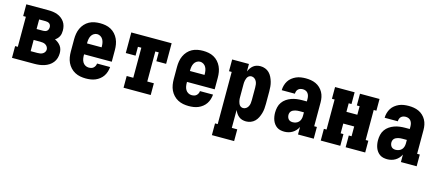

<svg xmlns="http://www.w3.org/2000/svg" viewBox="-52 -1057 4105 1802"><g transform="rotate(15 2000.0 -156.5)"><path d="M34 0V-114H60V-406H34V-520H251Q273 -520 294.5 -517Q316 -514 336.5 -506.5Q357 -499 375 -485.5Q393 -472 405.5 -454Q418 -436 423.5 -414.5Q429 -393 429 -371Q429 -356 426.5 -341.5Q424 -327 417.5 -314Q411 -301 401 -290.5Q391 -280 379 -272Q395 -265 410 -253.5Q425 -242 436 -227Q447 -212 451.5 -194Q456 -176 456 -158Q456 -133 449 -109.5Q442 -86 426.5 -66.5Q411 -47 390.5 -34Q370 -21 347 -13.5Q324 -6 299.5 -3Q275 0 251 0ZM187 -321H251Q260 -321 270 -323.5Q280 -326 287.5 -332.5Q295 -339 298.5 -349Q302 -359 302 -369Q302 -378 298.5 -387.5Q295 -397 287.5 -403Q280 -409 270 -411.5Q260 -414 251 -414H187ZM187 -106H251Q264 -106 277.5 -108Q291 -110 302.5 -116.5Q314 -123 321.5 -134.5Q329 -146 329 -160Q329 -173 321.5 -185Q314 -197 302.5 -204Q291 -211 277.5 -213Q264 -215 251 -215H187Z M752 8Q725 8 698 3Q671 -2 646.5 -15Q622 -28 603 -48.5Q584 -69 572.5 -93.5Q561 -118 556.5 -145.5Q552 -173 552 -200V-320Q552 -347 556.5 -374Q561 -401 572.5 -426Q584 -451 602.5 -471.5Q621 -492 645 -505Q669 -518 696 -523Q723 -528 750 -528Q777 -528 804 -523Q831 -518 855 -505Q879 -492 897.5 -471.5Q916 -451 927.5 -426Q939 -401 943.5 -374Q948 -347 948 -320V-207H679V-200Q679 -182 682 -164.5Q685 -147 694 -131.5Q703 -116 719 -107Q735 -98 752 -98Q765 -98 777 -101Q789 -104 798 -112Q807 -120 812.5 -131Q818 -142 819 -155H946Q944 -131 937 -108.5Q930 -86 917 -66.5Q904 -47 885 -32Q866 -17 844.5 -8Q823 1 799.5 4.5Q776 8 752 8ZM821 -313V-320Q821 -337 818 -354.5Q815 -372 806.5 -387.5Q798 -403 782.5 -412.5Q767 -422 750 -422Q733 -422 717.5 -412.5Q702 -403 693.5 -387.5Q685 -372 682 -354.5Q679 -337 679 -320V-313Z M1118 0V-114H1182V-406H1149V-320H1054V-520H1446V-320H1351V-406H1318V-114H1382V0Z M1752 8Q1725 8 1698 3Q1671 -2 1646.5 -15Q1622 -28 1603 -48.5Q1584 -69 1572.5 -93.5Q1561 -118 1556.5 -145.5Q1552 -173 1552 -200V-320Q1552 -347 1556.5 -374Q1561 -401 1572.5 -426Q1584 -451 1602.5 -471.5Q1621 -492 1645 -505Q1669 -518 1696 -523Q1723 -528 1750 -528Q1777 -528 1804 -523Q1831 -518 1855 -505Q1879 -492 1897.5 -471.5Q1916 -451 1927.5 -426Q1939 -401 1943.5 -374Q1948 -347 1948 -320V-207H1679V-200Q1679 -182 1682 -164.5Q1685 -147 1694 -131.5Q1703 -116 1719 -107Q1735 -98 1752 -98Q1765 -98 1777 -101Q1789 -104 1798 -112Q1807 -120 1812.5 -131Q1818 -142 1819 -155H1946Q1944 -131 1937 -108.5Q1930 -86 1917 -66.5Q1904 -47 1885 -32Q1866 -17 1844.5 -8Q1823 1 1799.5 4.5Q1776 8 1752 8ZM1821 -313V-320Q1821 -337 1818 -354.5Q1815 -372 1806.5 -387.5Q1798 -403 1782.5 -412.5Q1767 -422 1750 -422Q1733 -422 1717.5 -412.5Q1702 -403 1693.5 -387.5Q1685 -372 1682 -354.5Q1679 -337 1679 -320V-313Z M2034 215V101H2060V-406H2034V-520H2197V-447Q2204 -464 2214.5 -479.5Q2225 -495 2239.5 -506.5Q2254 -518 2272 -523Q2290 -528 2309 -528Q2332 -528 2354.5 -519.5Q2377 -511 2393.5 -494.5Q2410 -478 2420.5 -456.5Q2431 -435 2437.5 -412.5Q2444 -390 2446 -366.5Q2448 -343 2448 -320V-200Q2448 -177 2446 -153.5Q2444 -130 2437.5 -107.5Q2431 -85 2420.5 -63.5Q2410 -42 2393.5 -25.5Q2377 -9 2354.5 -0.5Q2332 8 2309 8Q2290 8 2272 3Q2254 -2 2239.5 -13.5Q2225 -25 2214.5 -40.5Q2204 -56 2197 -73V101H2250V215ZM2251 -106Q2267 -106 2280 -115.5Q2293 -125 2300 -139Q2307 -153 2309 -168.5Q2311 -184 2311 -200V-320Q2311 -336 2309 -351.5Q2307 -367 2300 -381Q2293 -395 2280 -404.5Q2267 -414 2251 -414Q2241 -414 2231.5 -409.5Q2222 -405 2216 -397Q2210 -389 2206.5 -379.5Q2203 -370 2200.5 -360Q2198 -350 2197.5 -340Q2197 -330 2197 -320V-200Q2197 -190 2197.5 -180Q2198 -170 2200.5 -160Q2203 -150 2206.5 -140.5Q2210 -131 2216 -123Q2222 -115 2231.5 -110.5Q2241 -106 2251 -106Z M2681 8Q2662 8 2643.5 4Q2625 0 2609.5 -10.5Q2594 -21 2582.5 -36.5Q2571 -52 2564.5 -69.5Q2558 -87 2555 -105.5Q2552 -124 2552 -143Q2552 -169 2558 -195.5Q2564 -222 2579.5 -244Q2595 -266 2617 -281Q2639 -296 2664 -305Q2689 -314 2715.5 -317.5Q2742 -321 2769 -321H2813V-345Q2813 -360 2809.5 -374Q2806 -388 2797.5 -399.5Q2789 -411 2775.5 -416.5Q2762 -422 2748 -422Q2736 -422 2724 -418.5Q2712 -415 2703 -406.5Q2694 -398 2690 -386Q2686 -374 2686 -362H2558Q2558 -385 2564.5 -408.5Q2571 -432 2583.5 -452Q2596 -472 2615 -487Q2634 -502 2655.5 -511.5Q2677 -521 2701 -524.5Q2725 -528 2748 -528Q2773 -528 2798 -524Q2823 -520 2846 -509.5Q2869 -499 2887.5 -481.5Q2906 -464 2918 -442Q2930 -420 2935 -395.5Q2940 -371 2940 -345V-114H2966V0H2813V-73Q2804 -54 2790 -38.5Q2776 -23 2758.5 -12.5Q2741 -2 2721 3Q2701 8 2681 8ZM2734 -98Q2750 -98 2765.5 -103.5Q2781 -109 2792 -120.5Q2803 -132 2808 -148Q2813 -164 2813 -180V-215H2769Q2759 -215 2749 -214Q2739 -213 2729 -210.5Q2719 -208 2709.5 -203.5Q2700 -199 2693 -192Q2686 -185 2682.5 -175Q2679 -165 2679 -155Q2679 -144 2682.5 -133Q2686 -122 2693.5 -113.5Q2701 -105 2712 -101.5Q2723 -98 2734 -98Z M3034 0V-114H3060V-406H3034V-520H3224V-406H3197V-323H3303V-406H3276V-520H3466V-406H3440V-114H3466V0H3276V-114H3303V-209H3197V-114H3224V0Z M3681 8Q3662 8 3643.5 4Q3625 0 3609.5 -10.5Q3594 -21 3582.5 -36.5Q3571 -52 3564.5 -69.5Q3558 -87 3555 -105.5Q3552 -124 3552 -143Q3552 -169 3558 -195.5Q3564 -222 3579.5 -244Q3595 -266 3617 -281Q3639 -296 3664 -305Q3689 -314 3715.5 -317.5Q3742 -321 3769 -321H3813V-345Q3813 -360 3809.5 -374Q3806 -388 3797.5 -399.5Q3789 -411 3775.5 -416.5Q3762 -422 3748 -422Q3736 -422 3724 -418.5Q3712 -415 3703 -406.5Q3694 -398 3690 -386Q3686 -374 3686 -362H3558Q3558 -385 3564.5 -408.5Q3571 -432 3583.5 -452Q3596 -472 3615 -487Q3634 -502 3655.5 -511.5Q3677 -521 3701 -524.5Q3725 -528 3748 -528Q3773 -528 3798 -524Q3823 -520 3846 -509.5Q3869 -499 3887.5 -481.5Q3906 -464 3918 -442Q3930 -420 3935 -395.5Q3940 -371 3940 -345V-114H3966V0H3813V-73Q3804 -54 3790 -38.5Q3776 -23 3758.5 -12.5Q3741 -2 3721 3Q3701 8 3681 8ZM3734 -98Q3750 -98 3765.5 -103.5Q3781 -109 3792 -120.5Q3803 -132 3808 -148Q3813 -164 3813 -180V-215H3769Q3759 -215 3749 -214Q3739 -213 3729 -210.5Q3719 -208 3709.5 -203.5Q3700 -199 3693 -192Q3686 -185 3682.5 -175Q3679 -165 3679 -155Q3679 -144 3682.5 -133Q3686 -122 3693.5 -113.5Q3701 -105 3712 -101.5Q3723 -98 3734 -98Z"/></g></svg>

Font: Iosevka Curly Slab Heavy
Style: Regular
Weight: 900
Monospace: yes
Designer: Belleve Invis
Foundry: Belleve Invis
Version: Version 22.1.2; ttfautohint (v1.8.4)